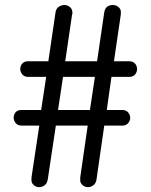

<svg xmlns="http://www.w3.org/2000/svg" viewBox="-20 -733 610 778"><path d="M305.1 -1.3V-13.9L335.4 -224.1H206.3L173.4 -5.1Q170.9 10.1 160.8 17.7Q150.6 25.3 138.6 25.3Q126.6 25.3 117.1 17.1Q107.6 8.9 107.6 -1.3V-13.9L139.2 -224.1H67.1Q51.9 -224.1 43.7 -234.2Q35.4 -244.3 35.4 -256.3Q35.4 -268.4 43 -277.8Q50.6 -287.3 67.1 -287.3H146.8L167.1 -421.5H93.7Q78.5 -421.5 70.3 -431.6Q62 -441.8 62 -453.8Q62 -465.8 70.3 -475.3Q78.5 -484.8 93.7 -484.8H175.9L205.1 -683.5Q207.6 -698.7 218.4 -705.7Q229.1 -712.7 241.1 -712.7Q253.2 -712.7 263.3 -704.4Q273.4 -696.2 273.4 -681V-677.2Q273.4 -675.9 272.2 -674.7L244.3 -484.8H373.4L402.5 -683.5Q407.6 -712.7 438 -712.7Q450.6 -712.7 460.1 -704.4Q469.6 -696.2 469.6 -686.1V-674.7L441.8 -484.8H503.8Q519 -484.8 527.2 -475.3Q535.4 -465.8 535.4 -453.2Q535.4 -440.5 527.2 -431Q519 -421.5 503.8 -421.5H431.6L412.7 -287.3H475.9Q491.1 -287.3 499.4 -277.2Q507.6 -267.1 507.6 -255.7Q507.6 -244.3 499.4 -234.2Q491.1 -224.1 475.9 -224.1H402.5L370.9 -5.1Q368.4 10.1 358.2 17.7Q348.1 25.3 336.1 25.3Q324.1 25.3 314.6 17.1Q305.1 8.9 305.1 -1.3ZM215.2 -287.3H344.3L364.6 -421.5H235.4Z"/></svg>

Font: Mandali
Style: Regular
Weight: 400
Designer: Purushoth Kumar Guthula
Foundry: Silikandhra, Hyderabad
Version: Version 1.0.5; ttfautohint (v1.2.25-373a) -l 7 -r 28 -G 50 -